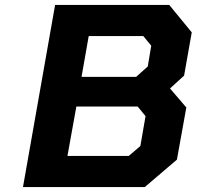

<svg xmlns="http://www.w3.org/2000/svg" viewBox="-20 -757 796 777"><path d="M73 0 203 -737H665L756 -626L725 -451L668 -399L734 -322L696 -111L566 0ZM310 -446H531L578 -488L592 -572L560 -611H339ZM253 -126H501L548 -166L569 -287L537 -326H289Z"/></svg>

Font: Tomorrow SemiBold
Style: Italic
Weight: 600
Italic angle: -10°
Designer: Tony de Marco, Monica Rizzolli
Foundry: Just in Type
Version: Version 2.002